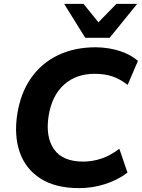

<svg xmlns="http://www.w3.org/2000/svg" viewBox="-20 -960 732 991"><path d="M389 11Q266 11 189 -38.5Q112 -88 82 -174Q52 -260 69 -370Q86 -480 140.5 -557.5Q195 -635 280 -675.5Q365 -716 475 -716Q543 -715 599 -696.5Q655 -678 692 -646L639 -522Q598 -553 559 -566Q520 -579 468 -579Q373 -579 310.5 -523Q248 -467 231 -362Q214 -254 258.5 -190Q303 -126 409 -126Q456 -126 502 -141Q548 -156 596 -192L638 -69Q588 -31 523 -10Q458 11 389 11ZM420 -765 311 -940H411L488 -845L581 -940H688L546 -765Z"/></svg>

Font: Mulish ExtraBold
Style: Italic
Weight: 800
Italic angle: -9°
Designer: Vernon Adams
Foundry: Vernon Adams
Version: Version 3.603; ttfautohint (v1.8.3)